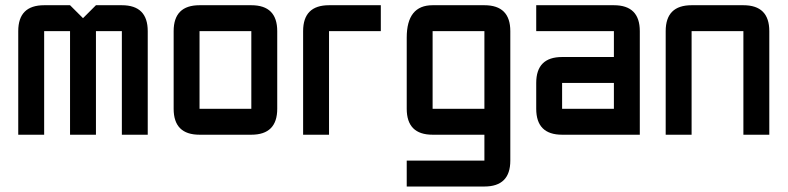

<svg xmlns="http://www.w3.org/2000/svg" viewBox="-20 -508 2970 724"><path d="M244.1 -390.6H146.5V0H48.8V-390.6Q48.8 -488.3 146.5 -488.3H244.1L293 -439.5L341.8 -488.3H439.5Q537.1 -488.3 537.1 -390.6V0H439.5V-390.6H341.8V0H244.1Z M927.7 0H732.4Q634.8 0 634.8 -97.7V-390.6Q634.8 -488.3 732.4 -488.3H927.7Q1025.4 -488.3 1025.4 -390.6V-97.7Q1025.4 0 927.7 0ZM927.7 -97.7V-390.6H732.4V-97.7Z M1220.7 -488.3H1416V-390.6H1220.7V0H1123V-390.6Q1123 -488.3 1220.7 -488.3Z M1806.6 195.3H1513.7V97.7H1806.6V0H1611.3Q1513.7 0 1513.7 -97.7V-366.2Q1513.7 -488.3 1611.3 -488.3H1806.6Q1904.3 -488.3 1904.3 -390.6V97.7Q1904.3 195.3 1806.6 195.3ZM1611.3 -97.7H1806.6V-390.6H1611.3Z M2392.6 0H2099.6Q2002 0 2002 -97.7V-195.3Q2002 -293 2099.6 -293H2294.9V-390.6H2002V-488.3H2294.9Q2392.6 -488.3 2392.6 -390.6ZM2099.6 -97.7H2294.9V-195.3H2099.6Z M2783.2 -390.6H2587.9V0H2490.2V-390.6Q2490.2 -488.3 2587.9 -488.3H2783.2Q2880.9 -488.3 2880.9 -390.6V0H2783.2Z"/></svg>

Font: BabelStone Moon Runes
Style: Regular
Weight: 400
Designer: Andrew West
Foundry: BabelStone
Version: Version 7.001 March 14, 2022